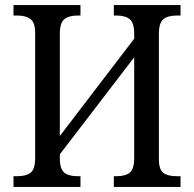

<svg xmlns="http://www.w3.org/2000/svg" viewBox="-20 -734 762 754"><path d="M33 -42H47Q83 -42 100.5 -56Q118 -70 118 -114V-605Q118 -645 100 -659Q82 -673 47 -673H33V-714H296V-673H285Q250 -673 232.5 -658.5Q215 -644 215 -601V-200L507 -582V-601Q507 -644 489.5 -658.5Q472 -673 437 -673H427V-714H689V-673H675Q639 -673 621.5 -658.5Q604 -644 604 -601V-109Q604 -68 621.5 -55Q639 -42 675 -42H689V0H427V-42H437Q472 -42 489.5 -56Q507 -70 507 -114V-509L215 -128V-113Q215 -70 232.5 -56Q250 -42 285 -42H296V0H33Z"/></svg>

Font: Noto Serif Narrow
Style: Regular
Weight: 400
Width: 4
Designer: Monotype Design Team
Foundry: Monotype Imaging Inc.
Version: Version 1.001